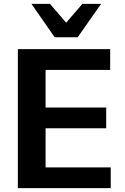

<svg xmlns="http://www.w3.org/2000/svg" viewBox="-20 -973 644 993"><path d="M72.3 -718.8H549.8V-611.3H215.8V-417H529.3V-309.6H215.8V-107.4H552.7V0H72.3ZM142.6 -953.1H238.3L322.3 -855.5L406.2 -953.1H502.9L381.8 -780.3H262.7Z"/></svg>

Font: Min Sans Bold
Style: Regular
Weight: 700
Designer: Jinseong-Kim, NotoSansCJK, Nunito
Foundry: Jinseong-Kim
Version: Version 1.400;Glyphs 3.1.2 (3151)